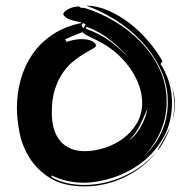

<svg xmlns="http://www.w3.org/2000/svg" viewBox="-20 -625 681 682"><path d="M262 -602Q263 -597 273 -597H275Q281 -597 283 -596Q335 -580 386.5 -549.5Q438 -519 479.5 -476.5Q521 -434 546.5 -380Q572 -326 572 -264Q572 -210 551 -160Q530 -110 493 -73Q531 -106 553.5 -155.5Q576 -205 576 -262Q576 -326 549 -381.5Q522 -437 480 -481Q438 -525 386.5 -556.5Q335 -588 286 -605Q324 -605 363.5 -588Q403 -571 439 -543.5Q475 -516 505.5 -480.5Q536 -445 557 -408L550 -398Q570 -368 580.5 -333Q591 -298 591 -261Q591 -190 560.5 -136.5Q530 -83 483.5 -47.5Q437 -12 381.5 6Q326 24 277 24Q249 24 220.5 18Q192 12 163 -2V4Q191 20 220.5 26Q250 32 279 32Q351 32 420.5 0.5Q490 -31 538 -88Q492 -29 423.5 4Q355 37 281 37Q205 37 158 7.5Q111 -22 84.5 -65Q58 -108 49 -156Q40 -204 40 -242Q40 -293 53.5 -342Q67 -391 95 -432Q123 -473 167 -502.5Q211 -532 273 -544L244 -551Q223 -556 214 -563Q205 -570 205 -575Q205 -583 222.5 -592.5Q240 -602 262 -602ZM217 -476Q244 -486 269 -486Q294 -486 307.5 -478.5Q321 -471 321 -463Q321 -458 309.5 -452Q298 -446 280.5 -435.5Q263 -425 242.5 -409Q222 -393 204.5 -368.5Q187 -344 175.5 -309Q164 -274 164 -227Q164 -158 195 -123Q226 -88 281 -88Q316 -88 352.5 -100Q389 -112 418.5 -134Q448 -156 466.5 -188Q485 -220 485 -260Q485 -290 474.5 -320Q464 -350 445.5 -377.5Q427 -405 401.5 -429Q376 -453 346 -470Q317 -486 298.5 -494.5Q280 -503 272 -511Q264 -507 249.5 -501.5Q235 -496 211 -485ZM284 -523Q330 -508 372 -478Q408 -451 438 -419Q409 -453 375 -480Q336 -512 288 -530ZM478 -182Q463 -150 436 -125Q454 -137 466.5 -154Q479 -171 487 -188Q495 -205 499 -219Q502 -232 504 -240Q493 -214 478 -182ZM545 -96Q544 -94 542 -92Q541 -91 540 -91Q539 -91 545 -101.5Q551 -112 559.5 -126.5Q568 -141 576 -157Q583 -169 586 -178Q572 -135 545 -96ZM601 -258Q601 -242 599 -226.5Q597 -211 592 -198Q599 -223 599 -254Q599 -277 595 -299Q592 -318 587 -336Q592 -318 596 -300Q601 -280 601 -258ZM284 -539 275 -543Q274 -541 272 -539Q270 -537 270 -535Q270 -533 272.5 -529.5Q275 -526 277 -524ZM444 -412Q441 -416 438 -419Q441 -415 444 -412ZM586 -178Q587 -180 587 -182Q587 -180 586 -178ZM588 -184Q587 -183 587 -182Q587 -183 588 -184Z"/></svg>

Font: Finger Paint
Style: Regular
Weight: 400
Designer: Ralph du Carrois
Foundry: Ralph du Carrois
Version: Version 1.001